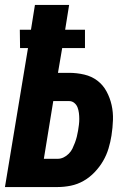

<svg xmlns="http://www.w3.org/2000/svg" viewBox="-20 -755 540 775"><path d="M0 0 93 -561H61L60 -635H105L121 -735H259L243 -635H323V-561H231L214 -461H259Q290 -461 320 -454Q350 -447 373 -429.5Q396 -412 410 -386Q424 -360 430.5 -331Q437 -302 436 -271Q435 -240 430 -208Q426 -182 418 -155.5Q410 -129 396 -105Q382 -81 362 -60Q342 -39 317.5 -25Q293 -11 266 -5.5Q239 0 212 0ZM213 -114Q225 -114 236.5 -119.5Q248 -125 257.5 -134.5Q267 -144 272.5 -155.5Q278 -167 282.5 -179Q287 -191 290 -203Q293 -215 295 -227Q297 -239 298.5 -251Q300 -263 300 -275Q300 -287 298.5 -299Q297 -311 293 -321.5Q289 -332 280 -339.5Q271 -347 259 -347H195L157 -114Z"/></svg>

Font: Iosevka Curly Heavy
Style: Italic
Weight: 900
Italic angle: -9°
Monospace: yes
Designer: Belleve Invis
Foundry: Belleve Invis
Version: Version 22.1.2; ttfautohint (v1.8.4)